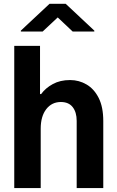

<svg xmlns="http://www.w3.org/2000/svg" viewBox="-20 -962 598 982"><path d="M188.2 -303.6V0H52.9V-727.3H184.7V-480.8H190.3Q212.7 -511.7 250.2 -532.1Q287.6 -552.6 338.4 -552.6Q384.2 -552.6 422.9 -529.8Q461.6 -507.1 484.9 -460.8Q508.2 -414.4 508.2 -343V0H372.2V-343.8Q372.2 -388.1 351.7 -414.2Q331.3 -440.3 291.2 -440.3Q245 -440.3 216.6 -403.8Q188.2 -367.2 188.2 -303.6ZM198.2 -800.8 275.2 -872.9 351.6 -800.8H462.4V-805.4L316.1 -942.5H233.3L86.6 -805.4V-800.8Z"/></svg>

Font: Interface
Style: Bold
Weight: 700
Designer: Rasmus Andersson
Foundry: rsms
Version: Version 1.8